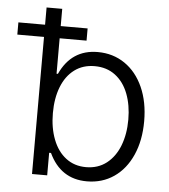

<svg xmlns="http://www.w3.org/2000/svg" viewBox="-81 -754 715 812"><g transform="rotate(5 276.5 -348.0)"><path d="M84 -582H-29.3V-633.8H84V-707H150.4V-633.8H264.6V-582H150.4V-431.6H156.2Q205.1 -538.1 316.4 -538.1Q381.3 -538.1 431.4 -503.9Q481.4 -469.7 509.3 -407.5Q537.1 -345.2 537.1 -263.7Q537.1 -182.1 509.5 -119.9Q481.9 -57.6 432.1 -23.4Q382.3 10.7 317.4 10.7Q206.1 10.7 156.2 -95.7H148.4V0H84ZM308.6 -48.8Q359.4 -48.8 395.8 -77.1Q432.1 -105.5 450.9 -154.3Q469.7 -203.1 469.7 -264.6Q469.7 -325.7 451.2 -374Q432.6 -422.4 396.2 -450Q359.9 -477.5 308.6 -477.5Q258.8 -477.5 222.9 -450.7Q187 -423.8 168.2 -375.7Q149.4 -327.6 149.4 -264.6Q149.4 -201.7 168.5 -152.6Q187.5 -103.5 223.4 -76.2Q259.3 -48.8 308.6 -48.8Z"/></g></svg>

Font: Pretendard Light
Style: Regular
Weight: 300
Designer: Base glyphs from Inter by Rasmus Andersson; Hangeul glyphs from Noto Sans CJK(Source Han Sans) by Jang Soo-young and Kan
Foundry: Kil Hyung-jin
Version: Version 1.309